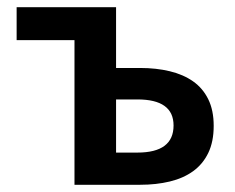

<svg xmlns="http://www.w3.org/2000/svg" viewBox="-20 -511 650 531"><path d="M186 0V-400H26V-491H301V-323H368Q412 -323 449.5 -314Q487 -305 514 -286Q541 -267 556 -236.5Q571 -206 571 -163Q571 -119 556 -88Q541 -57 514 -37.5Q487 -18 449.5 -9Q412 0 368 0ZM301 -89H360Q460 -89 460 -164Q460 -236 360 -236H301Z"/></svg>

Font: Giro Semibold
Style: Regular
Weight: 600
Designer: Paul D. Hunt
Foundry: Adobe Systems Incorporated
Version: Version 1.000;PS 1.0;hotconv 1.0.88;makeotf.lib2.5.647800